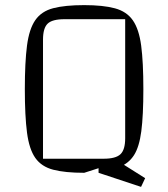

<svg xmlns="http://www.w3.org/2000/svg" viewBox="-20 -660 658 750"><path d="M309 15Q234 15 188 3Q142 -9 118 -43Q94 -77 85.5 -142Q77 -207 77 -312Q77 -417 85.5 -482Q94 -547 118 -581.5Q142 -616 188 -628Q234 -640 309 -640Q383 -640 429 -627.5Q475 -615 499 -580.5Q523 -546 531.5 -481.5Q540 -417 540 -312Q540 -209 532 -147.5Q524 -86 503.5 -54Q483 -22 447 -8L365 -3ZM148 -40H385Q432 -40 450.5 -57.5Q469 -75 469 -120V-585H232Q184 -585 166 -567.5Q148 -550 148 -505ZM531 70 365 15V-3L436 -34L547 36Z"/></svg>

Font: Changa ExtraLight
Style: Regular
Weight: 250
Designer: Eduardo Rodriguez Tunni
Foundry: Eduardo Rodriguez Tunni
Version: Version 3.002; ttfautohint (v1.8.2)